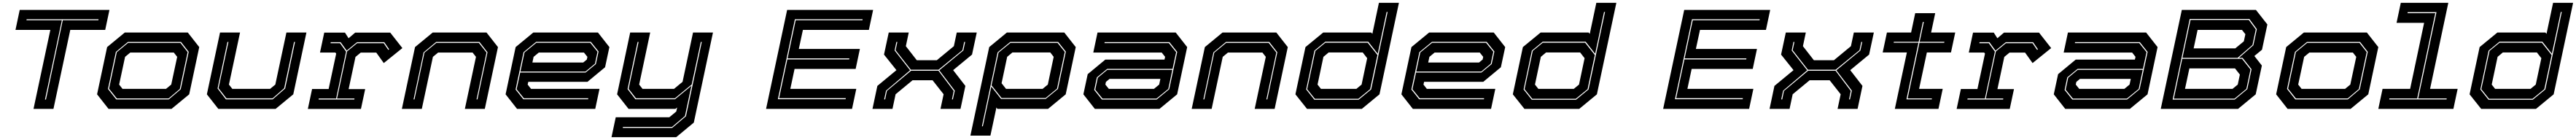

<svg xmlns="http://www.w3.org/2000/svg" viewBox="-20 -770 18216 990"><path d="M217 0 336 -558.5H89.5L119.5 -700H754L724 -558.5H477L358 0ZM298 -66H305L424 -627H675.5L677 -634H168.5L167 -627H417.5Z M747.5 0 666.5 -103 737.5 -437 862.5 -540H1308L1389 -437L1318 -103L1193 0ZM802 -67H1173.5L1258 -138.5L1314.5 -403.5L1260 -473.5H884.5L799.5 -403L743.5 -141ZM806 -74 751 -143 806 -401 885.5 -466.5H1256L1307 -401.5L1251.5 -140.5L1172.5 -74ZM846.5 -141.5H1154L1191 -172L1233 -368L1209 -398.5H901.5L864.5 -368L822.5 -172Z M1524 0 1443 -103 1536 -540H1677.5L1599 -172L1623 -141.5H1890L1927 -172L2005.5 -540H2147L2054 -103L1929 0ZM1577.5 -67.5H1908.5L1996.5 -144L2066.5 -473.5H2059.5L1989.5 -146L1907.5 -74.5H1581.5L1525.5 -146.5L1595.5 -473.5H1588.5L1518.5 -144.5Z M2157 0.5 2187 -140.5H2304L2357.5 -391L2351.5 -398.5H2243L2273 -539.5H2419.5L2445 -499.5L2492 -539.5H2739.5L2825.5 -430L2694 -324L2641 -398H2531L2494 -367.5L2445.5 -140H2562.5L2532.5 0.5ZM2233 -66.5H2485.5L2487 -73.5H2363.5L2434.5 -406.5L2505.5 -464.5H2693.5L2726 -417L2732 -421.5L2697.5 -471.5H2504.5L2432 -412L2389 -471.5H2319L2317.5 -464.5H2384.5L2427.5 -405L2357 -73.5H2234.5Z M2822 0 2915 -437 3040 -540H3420.5L3501.5 -437L3408.5 0H3267.5L3346 -368L3322 -398.5H3078.5L3041.5 -368L2963 0ZM2904.5 -67H2911L2981.5 -397.5L3065.5 -466.5H3366.5L3420.5 -398.5L3350 -67H3356.5L3427.5 -400.5L3370.5 -473.5H3064.5L2975.5 -399.5Z M4208.5 -540 4289.5 -437 4259 -294.5 4134.5 -191.5H3716L3711.5 -172L3735.5 -141.5H4219.5L4189.5 0H3636.5L3555.5 -103L3626.5 -437L3751.5 -540ZM4158.5 -474H3771.5L3682.5 -401L3626 -137L3681 -68H4139L4140.5 -75H3685L3633.5 -139L3659 -257H4121L4194 -317L4213 -406ZM4154.5 -467 4205.5 -404 4187.5 -319.5 4120.5 -264H3660.5L3689 -399L3772.5 -467ZM4109.5 -398.5H3790.5L3753.5 -368L3745 -328H4104.5L4130 -349L4134 -368Z M4425 0 4344 -103 4436.5 -540H4578L4500 -172L4524 -141.5H4746.5L4807 -191.5L4881 -540H5022L4886.5 97L4762 200H4304.5L4334.5 59H4713.5L4762.5 18.5L4768.5 -10L4756.5 0ZM4384 134.5H4733.5L4831 52L4943 -473.5H4936L4871.5 -172.5L4752.5 -75H4477.5L4425.5 -142L4496 -473.5H4489L4418 -140L4473.5 -68H4753.5L4869.5 -163.5L4824 50L4732.5 127.5H4385.5Z M5397.5 0 5546.5 -700H6154.5L6124.5 -558.5H5658L5629 -424H6061L6031 -282.5H5599L5569 -141.5H6035.5L6005.5 0ZM5481 -68.5H5960L5961.5 -75.5H5489.5L5548 -350H5985L5986.5 -357H5549.5L5607 -627H6079L6080.5 -634H5601.5Z M6150 0 6184.5 -162.5 6319.5 -274 6231.5 -384 6265 -540H6406.5L6386 -443.5L6463.5 -344H6605L6725.5 -443.5L6746 -540H6887.5L6854 -384L6720.5 -274L6807 -162.5L6772.5 0H6631L6653 -103.5L6575 -202.5H6433.5L6313.5 -103.5L6291.5 0ZM6232.5 -67H6239.5L6252 -127L6423 -270H6616.5L6724.5 -127L6712 -67H6718.5L6732 -129L6622.5 -273L6792.5 -413L6805.5 -473.5H6798.5L6786 -415L6617 -277H6421.5L6313.5 -415L6326 -473.5H6319L6306.5 -413L6416 -273L6246 -129Z M6842.5 189 6975.5 -437 7100.5 -540H7506.5L7587.5 -437L7516.5 -103L7391.5 0H7033.5L7026.5 -10L6984 189ZM6924 123H6930.5L6990.5 -157.5L7059 -70.5H7375L7461.5 -141L7517.5 -405L7463 -473.5H7124.5L7035 -400ZM7063 -77 6992 -166.5 7041.5 -398 7125.5 -466.5H7459L7510 -403L7455 -143L7374 -77ZM7094.5 -141.5H7353L7390 -172L7431.5 -368L7407.5 -399H7139.5L7102.5 -368L7063 -181.5Z M7722.5 0 7641.5 -103 7672 -245.5 7796.5 -348.5H8215L8219.5 -368L8195.5 -398.5H7711.5L7741.5 -540H8294.5L8375.5 -437L8304.5 -103L8179.5 0ZM7772.5 -66H8159.5L8248.5 -139L8305 -403L8250 -472H7792L7790.5 -465H8246L8297.5 -401L8272 -283H7810L7737 -223L7718 -134ZM7776.5 -73 7725.5 -136 7743.5 -220.5 7810.5 -276H8270.5L8242 -141L8158.5 -73ZM7821.5 -141.5H8140.5L8177.5 -172L8186 -212H7826.5L7801 -191L7797 -172Z M8407.5 0 8500.5 -437 8625.5 -540H9006L9087 -437L8994 0H8853L8931.5 -368L8907.5 -398.5H8664L8627 -368L8548.5 0ZM8490 -67H8496.5L8567 -397.5L8651 -466.5H8952L9006 -398.5L8935.5 -67H8942L9013 -400.5L8956 -473.5H8650L8561 -399.5Z M9610.5 0H9223L9141 -103L9212 -437L9337.5 -540H9677L9685 -530.5L9731.5 -750H9873L9735.5 -103ZM9587.5 -64.5 9676.5 -137.5 9793 -685.5H9786L9723 -390L9656 -475H9352L9275.5 -412L9217 -137.5L9275 -64.5ZM9586 -71.5H9278.5L9224 -139.5L9282 -410L9353 -468H9652L9721 -381L9669.5 -139.5ZM9572 -141.5 9609 -172 9648.5 -358.5 9617 -399H9376L9339 -368L9297.5 -172L9321.5 -141.5Z M10543.5 -540 10624.5 -437 10594 -294.5 10469.5 -191.5H10051L10046.5 -172L10070.5 -141.5H10554.5L10524.5 0H9971.5L9890.5 -103L9961.5 -437L10086.5 -540ZM10493.5 -474H10106.5L10017.5 -401L9961 -137L10016 -68H10474L10475.5 -75H10020L9968.5 -139L9994 -257H10456L10529 -317L10548 -406ZM10489.5 -467 10540.5 -404 10522.5 -319.5 10455.5 -264H9995.5L10024 -399L10107.5 -467ZM10444.5 -398.5H10125.5L10088.5 -368L10080 -328H10439.5L10465 -349L10469 -368Z M11148 0H10760.5L10678.5 -103L10749.5 -437L10875 -540H11214.5L11222.5 -530.5L11269 -750H11410.5L11273 -103ZM11125 -64.5 11214 -137.5 11330.5 -685.5H11323.5L11260.5 -390L11193.5 -475H10889.5L10813 -412L10754.5 -137.5L10812.5 -64.5ZM11123.5 -71.5H10816L10761.5 -139.5L10819.5 -410L10890.5 -468H11189.5L11258.5 -381L11207 -139.5ZM11109.5 -141.5 11146.5 -172 11186 -358.5 11154.5 -399H10913.5L10876.5 -368L10835 -172L10859 -141.5Z M11741.5 0 11890.5 -700H12498.5L12468.5 -558.5H12002L11973 -424H12405L12375 -282.5H11943L11913 -141.5H12379.5L12349.5 0ZM11825 -68.5H12304L12305.5 -75.5H11833.5L11892 -350H12329L12330.5 -357H11893.5L11951 -627H12423L12424.5 -634H11945.5Z M12494 0 12528.5 -162.5 12663.5 -274 12575.5 -384 12609 -540H12750.5L12730 -443.5L12807.5 -344H12949L13069.5 -443.5L13090 -540H13231.5L13198 -384L13064.5 -274L13151 -162.5L13116.5 0H12975L12997 -103.5L12919 -202.5H12777.5L12657.5 -103.5L12635.5 0ZM12576.5 -67H12583.5L12596 -127L12767 -270H12960.5L13068.5 -127L13056 -67H13062.5L13076 -129L12966.5 -273L13136.5 -413L13149.5 -473.5H13142.5L13130 -415L12961 -277H12765.5L12657.5 -415L12670 -473.5H12663L12650.5 -413L12760 -273L12590 -129Z M13380 0 13465 -399H13294L13324 -540H13495L13524 -677H13665.5L13636.5 -540H13807L13777 -399H13606.5L13551.5 -141.5H13718.5L13688.5 0ZM13462 -67.5H13641L13642.5 -74H13470.5L13554 -467.5H13729L13730.5 -474.5H13555.5L13585 -614.5H13578L13548.5 -474.5H13373L13371.5 -468H13547Z M13817 0.5 13847 -140.5H13964L14017.5 -391L14011.5 -398.5H13903L13933 -539.5H14079.5L14105 -499.5L14152 -539.5H14399.5L14485.5 -430L14354 -324L14301 -398H14191L14154 -367.5L14105.5 -140H14222.5L14192.5 0.5ZM13893 -66.5H14145.5L14147 -73.5H14023.5L14094.5 -406.5L14165.5 -464.5H14353.5L14386 -417L14392 -421.5L14357.5 -471.5H14164.5L14092 -412L14049 -471.5H13979L13977.5 -464.5H14044.5L14087.5 -405L14017 -73.5H13894.5Z M14585 0 14504 -103 14534.5 -245.5 14659 -348.5H15077.5L15082 -368L15058 -398.5H14574L14604 -540H15157L15238 -437L15167 -103L15042 0ZM14635 -66H15022L15111 -139L15167.5 -403L15112.5 -472H14654.5L14653 -465H15108.5L15160 -401L15134.5 -283H14672.5L14599.5 -223L14580.5 -134ZM14639 -73 14588 -136 14606 -220.5 14673 -276H15133L15104.5 -141L15021 -73ZM14684 -141.5H15003L15040 -172L15048.5 -212H14689L14663.5 -191L14659.5 -172Z M15260.5 0 15409.5 -700H15933.5L16014.5 -597L15976.5 -418.5L15922.5 -374L15975.5 -306.5L15932 -103L15807 0ZM15344.5 -65.5H15783L15872.5 -139.5L15902.5 -280.5L15839 -361H15813.5L15915.5 -450L15940 -564L15887 -636H15465.5ZM15414 -361 15471 -629H15883L15932.5 -562L15909 -452L15804 -361ZM15493 -428H15787.5L15848 -477.5L15859 -528L15835 -558.5H15521ZM15353 -72.5 15412.5 -354H15835L15895 -278.5L15866 -141.5L15782 -72.5ZM15432 -141.5H15768L15805 -172L15820 -242.5L15785.5 -286.5H15463Z M16157.5 0 16076.5 -103 16147.5 -437 16272.5 -540H16718L16799 -437L16728 -103L16603 0ZM16212 -67H16583.5L16668 -138.5L16724.5 -403.5L16670 -473.5H16294.5L16209.5 -403L16153.5 -141ZM16216 -74 16161 -143 16216 -401 16295.5 -466.5H16666L16717 -401.5L16661.5 -140.5L16582.5 -74ZM16256.5 -141.5H16564L16601 -172L16643 -368L16619 -398.5H16311.5L16274.5 -368L16232.5 -172Z M16799 0 16829 -141.5H17024L17123 -608.5H16928L16958 -750H17294L17165 -141.5H17360L17330 0ZM16876 -67H17281.5L17283 -74H17081L17210.5 -684H17007L17005.5 -677H17202L17074 -74H16877.5Z M17914 0H17526.5L17444.5 -103L17515.5 -437L17641 -540H17980.5L17988.5 -530.5L18035 -750H18176.5L18039 -103ZM17891 -64.5 17980 -137.5 18096.5 -685.5H18089.5L18026.5 -390L17959.5 -475H17655.5L17579 -412L17520.5 -137.5L17578.5 -64.5ZM17889.5 -71.5H17582L17527.5 -139.5L17585.5 -410L17656.5 -468H17955.5L18024.5 -381L17973 -139.5ZM17875.5 -141.5 17912.5 -172 17952 -358.5 17920.5 -399H17679.5L17642.5 -368L17601 -172L17625 -141.5Z"/></svg>

Font: Tourney Expanded ExtraBold
Style: Italic
Weight: 800
Width: 7
Italic angle: -12°
Designer: Tyler Finck
Foundry: Etcetera Type Co
Version: Version 1.010; ttfautohint (v1.8.3)